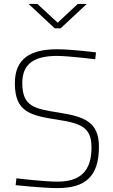

<svg xmlns="http://www.w3.org/2000/svg" viewBox="-20 -954 580 982"><path d="M290 -809 424 -934H378L275 -838L171 -934H126L260 -809ZM471 -686C471 -686 349 -702 272 -702C139 -702 56 -657 56 -528C56 -381 136 -363 273 -342C396 -323 448 -302 448 -200C448 -75 387 -25 273 -25C202 -25 64 -42 64 -42L60 -7C60 -7 199 8 274 8C412 8 486 -47 486 -203C486 -329 414 -357 282 -378C156 -398 94 -408 94 -530C94 -630 158 -668 272 -668C330 -668 467 -651 467 -651L471 -686Z"/></svg>

Font: RazerF5 Thin
Style: Regular
Weight: 250
Foundry: Razer Inc.
Version: Version 2